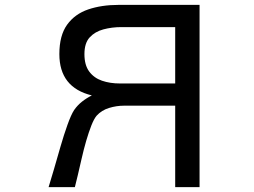

<svg xmlns="http://www.w3.org/2000/svg" viewBox="-20 -769 1040 785"><path d="M178.7 -3.9Q187.5 -31.2 200.2 -75.7Q212.9 -120.1 227.1 -168.9Q241.2 -217.8 255.9 -258.8Q270.5 -299.8 283.2 -319.3Q296.9 -338.9 315.4 -353.5Q334 -368.2 355.5 -378.9Q222.7 -411.1 222.7 -547.9Q222.7 -624 254.4 -668Q286.1 -711.9 340.8 -730.5Q395.5 -749 463.9 -749H795.9V-3.9H696.3V-336.9H486.3Q456.1 -336.9 425.8 -327.6Q395.5 -318.4 375 -295.9Q364.3 -283.2 353.5 -255.9Q342.8 -228.5 332.5 -193.4Q322.3 -158.2 314 -121.6Q305.7 -85 298.3 -53.7Q291 -22.5 286.1 -3.9ZM470.7 -427.7H696.3V-658.2H475.6Q437.5 -658.2 402.8 -648.9Q368.2 -639.6 346.7 -616.2Q325.2 -592.8 325.2 -547.9Q325.2 -502.9 344.7 -476.6Q364.3 -450.2 397 -439Q429.7 -427.7 470.7 -427.7Z"/></svg>

Font: Kosugi
Style: Regular
Weight: 400
Version: Version 4.002